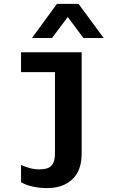

<svg xmlns="http://www.w3.org/2000/svg" viewBox="-20 -779 640 985"><path d="M221 186Q183 186 147.5 178Q112 170 88 156V67Q104 75 129.5 82.5Q155 90 182 90Q204 90 222 84.5Q240 79 251 61Q262 43 262 6V-409H88V-511H399V7Q399 97 350.5 141.5Q302 186 221 186ZM144 -584 272 -759H383L512 -584H408L290 -742H365L247 -584Z"/></svg>

Font: Chivo Mono SemiBold
Style: Regular
Weight: 600
Monospace: yes
Designer: Hector Gatti
Foundry: Omnibus-Type
Version: Version 1.008